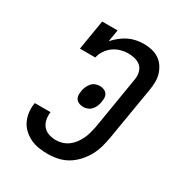

<svg xmlns="http://www.w3.org/2000/svg" viewBox="-175 -870 950 1005"><g transform="rotate(30 300.0 -367.5)"><path d="M256 8Q228 8 201.5 4Q175 0 151 -11.5Q127 -23 107.5 -41Q88 -59 77 -83Q66 -107 63 -134Q60 -161 65 -189H160Q157 -167 161 -145Q165 -123 178.5 -106.5Q192 -90 213 -83Q234 -76 257 -76Q276 -76 295.5 -82Q315 -88 331.5 -100.5Q348 -113 360.5 -130Q373 -147 381.5 -165.5Q390 -184 395 -203Q400 -222 404 -241L457 -563Q460 -584 454.5 -604Q449 -624 434.5 -636.5Q420 -649 400 -654Q380 -659 359 -659Q337 -659 314 -652.5Q291 -646 271.5 -632Q252 -618 238 -597Q224 -576 220 -554H127L157 -735H250L238 -663Q255 -682 274.5 -697.5Q294 -713 315.5 -723.5Q337 -734 360.5 -738.5Q384 -743 406 -743Q431 -743 454.5 -737.5Q478 -732 497 -719.5Q516 -707 529 -688Q542 -669 549 -646.5Q556 -624 555.5 -599Q555 -574 551 -550L497 -227Q492 -198 483.5 -168.5Q475 -139 460 -112Q445 -85 423 -61Q401 -37 374 -21Q347 -5 316.5 1.5Q286 8 256 8ZM294 -298Q282 -298 270.5 -302Q259 -306 251.5 -315Q244 -324 242.5 -336.5Q241 -349 244 -362V-365Q246 -378 251.5 -391Q257 -404 266 -415Q275 -426 288 -431.5Q301 -437 315 -437Q327 -437 338.5 -433Q350 -429 357.5 -420Q365 -411 366.5 -398.5Q368 -386 365 -373V-370Q363 -357 358 -344Q353 -331 343.5 -320Q334 -309 321 -303.5Q308 -298 294 -298Z"/></g></svg>

Font: Iosevka Etoile Medium
Style: Italic
Weight: 500
Italic angle: -9°
Designer: Belleve Invis
Foundry: Belleve Invis
Version: Version 22.1.2; ttfautohint (v1.8.4)